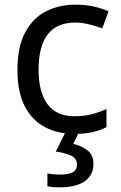

<svg xmlns="http://www.w3.org/2000/svg" viewBox="-20 -566 520 826"><path d="M300 10Q229 10 173.5 -19Q118 -48 86.5 -109Q55 -170 55 -265Q55 -364 88 -426Q121 -488 177.5 -517Q234 -546 306 -546Q347 -546 385 -537.5Q423 -529 447 -517L420 -444Q396 -453 364 -461Q332 -469 304 -469Q146 -469 146 -266Q146 -169 184.5 -117.5Q223 -66 299 -66Q343 -66 376.5 -75Q410 -84 438 -97V-19Q411 -5 378.5 2.5Q346 10 300 10ZM382 139Q382 187 345 213.5Q308 240 234 240Q202 240 184 235V180Q193 182 208 183.5Q223 185 237 185Q273 185 292 175.5Q311 166 311 141Q311 115 284.5 103Q258 91 220 86L263 0H321L295 53Q331 61 356.5 81Q382 101 382 139Z"/></svg>

Font: Noto Sans Glagolitic
Style: Regular
Weight: 400
Designer: Monotype Design Team
Foundry: Monotype Imaging Inc.
Version: Version 2.004; ttfautohint (v1.8.4.7-5d5b)